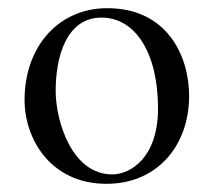

<svg xmlns="http://www.w3.org/2000/svg" viewBox="-20 -439 522 469"><path d="M40 -195C40 -98 105 10 240 10C301 10 347 -12 380 -44C423 -86 442 -146 442 -204C442 -303 388 -419 242 -419C179 -419 128 -393 93 -352C58 -311 40 -255 40 -195ZM228 -396C310 -396 366 -311 366 -174C366 -54 299 -13 254 -13C155 -13 116 -144 116 -217C116 -300 142 -396 228 -396Z"/></svg>

Font: Libertinus Serif Display
Style: Regular
Weight: 400
Designer: Philipp H. Poll
Foundry: Khaled Hosny
Version: Version 6.1